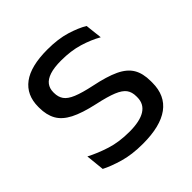

<svg xmlns="http://www.w3.org/2000/svg" viewBox="-144 -609 730 730"><g transform="rotate(-45 220.5 -244.5)"><path d="M218.4 11.1Q159.5 11.1 115.6 -1.8Q71.7 -14.6 42.5 -29.7L34.8 -104.5Q71.4 -85.3 115.2 -71.4Q159 -57.5 214.3 -57.5Q271 -57.5 299.6 -75.6Q328.2 -93.7 328.2 -129.2V-134.5Q328.2 -157.4 317.3 -172.5Q306.3 -187.7 278.4 -199.2Q250.4 -210.7 198.9 -221.8Q137.4 -235.3 101.9 -253.5Q66.4 -271.8 51.3 -298.9Q36.1 -326.1 36.1 -365.1V-369.7Q36.1 -433.3 80.7 -466.5Q125.2 -499.6 214.3 -499.6Q271.9 -499.6 314.2 -486.7Q356.5 -473.7 383.5 -457.3L391.2 -388.9Q358.4 -407.8 316.4 -420.5Q274.4 -433.1 222.1 -433.1Q184.1 -433.1 160.6 -425.3Q137.2 -417.5 126.5 -403.2Q115.8 -388.8 115.8 -368.9V-365.1Q115.8 -343 126.5 -327.7Q137.2 -312.3 164.4 -301.1Q191.6 -289.8 239.9 -279.6Q302.3 -266.8 339.1 -249.5Q375.8 -232.2 391.9 -205.2Q407.9 -178.3 407.9 -136.3V-128Q407.9 -59.1 360.1 -24Q312.2 11.1 218.4 11.1Z"/></g></svg>

Font: Anek Bangla Medium
Style: Regular
Weight: 500
Designer: Sulekha Rajkumar (Bangla), Yesha Goshar (Latin)
Foundry: Ek Type
Version: Version 1.003